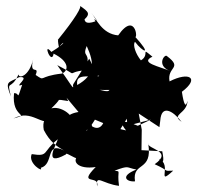

<svg xmlns="http://www.w3.org/2000/svg" viewBox="-20 -621 701 684"><path d="M240 -317C244 -297 233 -320 184 -389C272 -344 204 -363 285 -371C307 -442 270 -412 289 -457C317 -395 319 -354 255 -318C248 -369 306 -335 360 -360C350 -294 355 -355 372 -370C360 -309 394 -285 335 -301C389 -298 399 -309 457 -291C488 -279 500 -273 529 -322L483 -328L383 -395L329 -348L298 -412L241 -321ZM471 -173C396 -204 404 -181 453 -129C447 -174 467 -133 348 -183C336 -157 308 -156 277 -206C290 -207 302 -120 277 -173C256 -138 295 -140 331 -220C244 -234 214 -206 221 -199C259 -186 209 -247 163 -235C227 -296 160 -263 197 -265L223 -261L217 -273L309 -163L303 -201L407 -158L452 -231L548 -168L551 -192C555 -248 594 -229 627 -187C587 -214 647 -215 648 -262C642 -236 635 -247 628 -294C693 -343 654 -367 584 -331C574 -384 633 -377 575 -421C567 -431 534 -387 588 -367C551 -384 475 -397 523 -419C478 -456 516 -426 482 -406C463 -429 452 -462 461 -472C488 -435 527 -419 457 -495C474 -461 467 -589 401 -495C343 -500 322 -555 305 -576C351 -515 303 -571 320 -545C248 -519 308 -602 261 -537C311 -571 296 -578 264 -601C274 -599 247 -554 186 -479C194 -468 181 -498 190 -452C206 -478 224 -473 163 -436C130 -475 164 -386 171 -430C229 -401 224 -369 201 -359C113 -349 144 -329 107 -354C122 -391 83 -349 98 -409C84 -350 47 -339 46 -356C18 -294 3 -342 19 -277C-3 -333 8 -325 48 -346C94 -351 23 -306 59 -319C38 -257 52 -291 30 -289C20 -198 92 -217 28 -199C95 -234 127 -168 171 -194C177 -217 125 -216 136 -158C157 -117 181 -100 208 -85C140 -119 174 -36 125 -23C137 -4 78 -39 93 -72C156 -62 129 -80 186 -125C182 -108 130 -24 215 -71C213 -85 278 -28 266 -73C229 -49 256 -16 321 -26C254 42 337 0 326 43C320 -2 345 34 404 41C396 -16 413 -9 388 -13C442 -33 428 -24 466 -17C405 7 432 28 461 25C450 -47 525 -7 508 -110C504 -90 599 -83 531 -36C589 -10 558 -12 597 -13C534 45 596 -35 546 -55C561 -36 566 -43 558 -82L484 -86L485 -159L470 -239L424 -285L434 -173L518 -195Z"/></svg>

Font: Hussar Lance
Style: Regular
Weight: 700
Foundry: Cannot Into Space Fonts, PlusOne Fonts
Version: Version 2.27